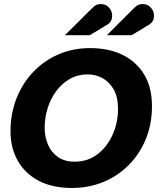

<svg xmlns="http://www.w3.org/2000/svg" viewBox="-20 -918 803 950"><path d="M335 12Q239 12 171.5 -23.5Q104 -59 68 -122.5Q32 -186 32 -269Q32 -355 61 -429.5Q90 -504 143 -560.5Q196 -617 268 -648.5Q340 -680 426 -680Q517 -680 585.5 -647Q654 -614 693 -550Q732 -486 732 -393Q732 -306 702.5 -232.5Q673 -159 619.5 -104Q566 -49 493.5 -18.5Q421 12 335 12ZM349 -118Q414 -118 462 -154.5Q510 -191 537 -251Q564 -311 564 -379Q564 -438 542.5 -475.5Q521 -513 487 -531.5Q453 -550 414 -550Q365 -550 325.5 -527.5Q286 -505 258 -467Q230 -429 215.5 -382Q201 -335 201 -286Q201 -240 217.5 -202Q234 -164 267 -141Q300 -118 349 -118ZM301 -744Q301 -744 315.5 -758Q330 -772 351 -793Q372 -814 393 -835Q414 -856 428.5 -870.5Q443 -885 444 -885Q458 -898 479 -898Q506 -898 522 -877Q535 -861 535 -840Q535 -813 514 -798Q512 -797 498 -788.5Q484 -780 467 -769.5Q450 -759 437 -751.5Q424 -744 424 -744ZM509 -744Q509 -744 523 -758Q537 -772 558 -793Q579 -814 600 -835Q621 -856 635.5 -870.5Q650 -885 651 -885Q665 -898 686 -898Q713 -898 729 -877Q742 -861 742 -840Q742 -813 721 -798Q719 -797 705 -788.5Q691 -780 674 -769.5Q657 -759 644 -751.5Q631 -744 631 -744Z"/></svg>

Font: Atkinson Hyperlegible
Style: Bold Italic
Weight: 700
Italic angle: -12°
Designer: Elliott Scott, Megan Eiswerth, Linus Boman, Theodore Petrosky
Foundry: Braille Institute
Version: Version 1.006; ttfautohint (v1.8.3)